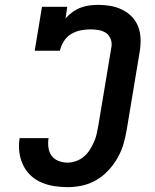

<svg xmlns="http://www.w3.org/2000/svg" viewBox="-20 -763 640 791"><path d="M258 8Q230 8 202 3.5Q174 -1 149 -12Q124 -23 105 -41.5Q86 -60 74.5 -84.5Q63 -109 59.5 -137.5Q56 -166 61 -194H180Q177 -175 179.5 -155.5Q182 -136 192.5 -121.5Q203 -107 221 -100Q239 -93 258 -93Q275 -93 292.5 -99Q310 -105 324.5 -117Q339 -129 349 -144.5Q359 -160 366.5 -176.5Q374 -193 378 -210Q382 -227 385 -245L439 -569Q442 -586 436 -602Q430 -618 417 -627Q404 -636 387 -639Q370 -642 354 -642Q333 -642 312.5 -638Q292 -634 273.5 -623Q255 -612 243 -593Q231 -574 227 -554H123L153 -735H257L250 -687Q263 -702 279 -713.5Q295 -725 312.5 -731.5Q330 -738 348.5 -740.5Q367 -743 385 -743Q411 -743 436 -738.5Q461 -734 483.5 -723Q506 -712 523 -694.5Q540 -677 549 -654Q558 -631 559 -605Q560 -579 556 -553L502 -228Q497 -198 488.5 -169Q480 -140 464 -112Q448 -84 426 -60.5Q404 -37 376.5 -21Q349 -5 318.5 1.5Q288 8 258 8Z"/></svg>

Font: Iosevka Curly Slab Extended
Style: Bold Italic
Weight: 700
Width: 7
Italic angle: -9°
Monospace: yes
Designer: Belleve Invis
Foundry: Belleve Invis
Version: Version 11.0.0; ttfautohint (v1.8.3)